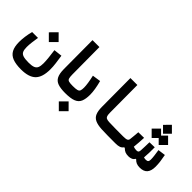

<svg xmlns="http://www.w3.org/2000/svg" viewBox="-6 -1417 2357 2357"><g transform="rotate(45 1172.0 -238.5)"><path d="M289.1 182.1Q200.2 182.1 144 160.6Q87.9 139.2 61.5 90.3Q35.2 41.5 35.2 -40.5Q35.2 -85 42.2 -136.7Q49.3 -188.5 63 -239.7H164.6Q156.7 -190.4 151.1 -145.3Q145.5 -100.1 145.5 -63Q145.5 -16.6 157.2 9.5Q168.9 35.6 201.7 46.4Q234.4 57.1 296.9 57.1Q350.6 57.1 380.4 45.9Q410.2 34.7 421.9 7.6Q433.6 -19.5 433.6 -66.4Q433.6 -107.4 427.7 -162.1Q421.9 -216.8 413.6 -275.9L522.5 -288.1Q531.7 -227.1 538.6 -174.1Q545.4 -121.1 545.4 -74.2Q545.4 62.5 484.9 122.3Q424.3 182.1 289.1 182.1ZM294.9 -297.4 210 -382.3 294.9 -467.8 379.9 -382.3Z M877.9 3.9Q799.3 3.9 751.5 -12.7Q703.6 -29.3 681.9 -72.3Q660.2 -115.2 659.7 -194.3L657.2 -693.4H777.3L780.3 -220.2Q780.8 -176.8 787.1 -156.2Q793.5 -135.7 815.4 -129.6Q837.4 -123.5 883.8 -123.5Q898.4 -123.5 905.8 -104.5Q913.1 -85.4 913.1 -58.6Q913.1 -29.3 904.5 -12.7Q896 3.9 877.9 3.9Z M876.5 3.9 882.3 -123.5Q933.6 -123.5 957.8 -129.9Q981.9 -136.2 989 -154.3Q996.1 -172.4 996.1 -207.5Q996.1 -239.3 989 -285.9Q981.9 -332.5 969.2 -388.2L1078.1 -404.3Q1093.8 -345.7 1102.3 -293.2Q1110.8 -240.7 1110.8 -198.7Q1110.8 -125.5 1091.8 -80.8Q1072.8 -36.1 1022.2 -16.1Q971.7 3.9 876.5 3.9ZM981.4 215.8 896.5 130.9 981.4 45.4 1066.4 130.9Z M1752 3.9Q1746.1 3.9 1740.2 3.9Q1733.9 3.9 1728 3.9Q1672.9 3.9 1615.7 3.4Q1558.6 2.9 1509.8 0.5Q1437.5 -3.4 1395.5 -23.2Q1353.5 -43 1335.9 -84.5Q1318.4 -126 1317.9 -194.3L1315.4 -693.4H1436L1438.5 -217.3Q1438.5 -181.2 1444.6 -162.1Q1450.7 -143.1 1467.3 -135.5Q1483.9 -127.9 1516.1 -126.5Q1565.4 -124.5 1628.9 -124Q1692.4 -123.5 1757.8 -123.5Q1773.4 -123.5 1781.2 -106Q1789.1 -88.4 1789.1 -59.6Q1789.1 -32.7 1779.8 -14.4Q1770.5 3.9 1752 3.9Z M1752 3.9 1757.8 -123.5Q1804.2 -123.5 1822 -131.8Q1839.8 -140.1 1842.3 -162.6Q1845.7 -189.9 1848.6 -222.4Q1851.6 -254.9 1854.5 -291.5L1953.1 -293Q1951.2 -250.5 1948.2 -209Q1945.3 -167.5 1940.9 -127Q1968.8 -117.2 1994.6 -117.2Q2016.1 -117.2 2023.9 -125.7Q2031.7 -134.3 2033.2 -156.7Q2035.2 -187.5 2036.1 -224.6Q2037.1 -261.7 2038.1 -301.3L2127.4 -303.7Q2127.9 -257.3 2127 -211.7Q2126 -166 2122.1 -123V-122.6Q2139.2 -117.2 2157.7 -117.2Q2180.7 -117.2 2190.7 -127.4Q2200.7 -137.7 2200.7 -163.6Q2200.7 -193.8 2195.8 -229.7Q2190.9 -265.6 2184.1 -311.5L2282.2 -324.7Q2292 -275.4 2297.9 -229.5Q2303.7 -183.6 2303.7 -143.1Q2303.7 -69.3 2272 -32.7Q2240.2 3.9 2172.9 3.9Q2137.7 3.9 2113.5 -6.6Q2089.4 -17.1 2070.8 -38.1H2061.5Q2050.3 -15.6 2027.1 -5.9Q2003.9 3.9 1977.1 3.9Q1942.9 3.9 1920.2 -4.9Q1897.5 -13.7 1873 -38.1H1861.8Q1846.2 -14.6 1820.8 -5.4Q1795.4 3.9 1752 3.9ZM2142.1 -357.4 2081.1 -418.5 2020 -357.4 1938.5 -439 2020 -521 2081.1 -460 2142.1 -521 2223.6 -439ZM2081.5 -493.2 2004.4 -570.3 2081.5 -647.5 2158.7 -570.3Z"/></g></svg>

Font: CaskaydiaCove NFP SemiBold
Style: Regular
Weight: 600
Designer: Aaron Bell
Foundry: Saja Typeworks
Version: Version 2111.001; VTT 6.35;Nerd Fonts 3.1.1